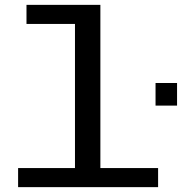

<svg xmlns="http://www.w3.org/2000/svg" viewBox="-20 -770 748 790"><path d="M54.5 0V-78.5H288.5V-671.5H89V-750H393V-78.5H630.5V0ZM620 -428.5H708.5V-335.5H620Z"/></svg>

Font: Trispace SemiExpanded
Style: Regular
Weight: 400
Width: 6
Designer: Tyler Finck
Foundry: Etcetera Type Company
Version: Version 1.210; ttfautohint (v1.8.3)